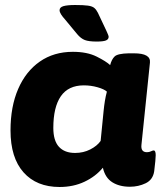

<svg xmlns="http://www.w3.org/2000/svg" viewBox="-20 -738 649 767"><path d="M218 9Q126 9 74 -49.5Q22 -108 22 -217Q22 -312 52.5 -382.5Q83 -453 139 -492Q195 -531 271 -531Q328 -531 366 -512Q404 -493 420 -478Q426 -501 438 -512.5Q450 -524 494 -525H515Q583 -525 579 -488L545 -159Q542 -130 567 -130Q576 -130 583 -133.5Q590 -137 594 -137Q602 -137 602 -118Q602 -110 600.5 -94.5Q599 -79 596 -54Q591 -20 562 -6Q533 8 499 8Q457 8 428.5 -10Q400 -28 391 -68Q362 -33 317.5 -12Q273 9 218 9ZM280 -127Q313 -127 340.5 -141Q368 -155 382 -175L394 -296Q396 -316 399 -334.5Q402 -353 407 -372Q396 -382 369.5 -389.5Q343 -397 315 -397Q253 -397 223 -353.5Q193 -310 193 -227Q193 -176 215.5 -151.5Q238 -127 280 -127ZM366 -572Q335 -572 319 -578Q303 -584 288 -602L240 -660Q230 -671 224 -680.5Q218 -690 218 -697Q218 -709 233.5 -713.5Q249 -718 280 -718Q314 -718 331.5 -715.5Q349 -713 357 -706Q365 -699 371 -687L405 -615Q414 -596 414 -591Q414 -581 403.5 -576.5Q393 -572 366 -572Z"/></svg>

Font: Asap Semi Expanded Semi Expanded ExtraBold
Style: Italic
Weight: 800
Width: 6
Italic angle: -6°
Designer: Pablo Cosgaya
Foundry: Omnibus-Type
Version: Version 3.001; ttfautohint (v1.8.4.7-5d5b)